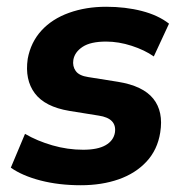

<svg xmlns="http://www.w3.org/2000/svg" viewBox="-20 -537 544 568"><path d="M219 11Q154 11 100 -3Q46 -17 12 -41L54 -141Q90 -120 135 -107Q180 -94 226 -94Q269 -94 292.5 -107.5Q316 -121 320 -145Q323 -166 311 -178.5Q299 -191 272 -195L185 -209Q113 -221 83 -261Q53 -301 62 -363Q71 -412 102.5 -446.5Q134 -481 184 -499Q234 -517 294 -517Q351 -517 399.5 -504.5Q448 -492 480 -467L435 -370Q408 -389 369.5 -401.5Q331 -414 294 -414Q248 -414 224.5 -398.5Q201 -383 197 -360Q194 -341 204 -327Q214 -313 241 -309L329 -295Q403 -283 433.5 -245Q464 -207 454 -145Q446 -94 413.5 -59Q381 -24 331 -6.5Q281 11 219 11Z"/></svg>

Font: Mulish ExtraLight ExtraBold
Style: Italic
Weight: 800
Italic angle: -9°
Version: Version 3.603